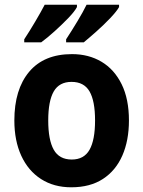

<svg xmlns="http://www.w3.org/2000/svg" viewBox="-20 -786 609 816"><path d="M528 -274Q528 -189 500 -125Q472 -61 417.5 -25.5Q363 10 283 10Q209 10 154.5 -25Q100 -60 70.5 -124Q41 -188 41 -274Q41 -406 104 -481Q167 -556 286 -556Q357 -556 411.5 -523.5Q466 -491 497 -428Q528 -365 528 -274ZM185 -274Q185 -191 208.5 -149.5Q232 -108 285 -108Q337 -108 360.5 -149.5Q384 -191 384 -274Q384 -357 360.5 -397.5Q337 -438 284 -438Q232 -438 208.5 -397.5Q185 -357 185 -274ZM486 -756Q476 -738 449 -709.5Q422 -681 390.5 -653Q359 -625 336 -606H261V-619Q284 -654 309 -695.5Q334 -737 348 -766H486ZM307 -756Q297 -737 270.5 -709.5Q244 -682 212.5 -653.5Q181 -625 155 -606H83V-619Q106 -654 130.5 -695.5Q155 -737 170 -766H307Z"/></svg>

Font: Noto Sans Gurmukhi UI SemiCondensed
Style: Bold
Weight: 700
Width: 4
Designer: Jelle Bosma - Monotype Design Team
Foundry: Monotype Imaging Inc.
Version: Version 2.004; ttfautohint (v1.8.4.7-5d5b)